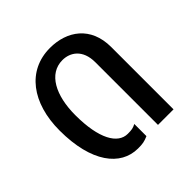

<svg xmlns="http://www.w3.org/2000/svg" viewBox="-164 -736 882 882"><g transform="rotate(-45 277.5 -294.5)"><path d="M244 12C273 12 286 10 311 -1V-80C294 -71 284 -69 258 -69C194 -69 148 -146 148 -300C148 -428 196 -521 285 -521C334 -521 385 -490 385 -407V0H486V-405C486 -538 394 -601 284 -601C137 -601 47 -480 47 -301C47 -95 131 12 244 12Z"/></g></svg>

Font: Vanilla Cream DemiBold
Style: Regular
Weight: 600
Designer: Jeremy Tribby, Jinavaṁso
Foundry: Tribby Type
Version: Version 1.422;Glyphs 3.1.2 (3151)